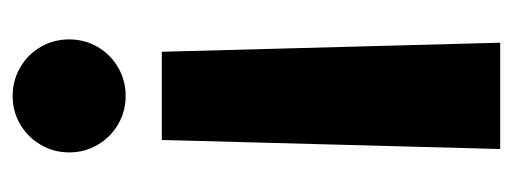

<svg xmlns="http://www.w3.org/2000/svg" viewBox="-263 -505 776 290"><g transform="rotate(90 125.0 -360.0)"><path d="M44.5 -727.5H205.1L191.4 -216.4H58.2ZM39.5 -76.5Q39.5 -99.9 50.9 -119.5Q62.3 -139 81.9 -150.4Q101.4 -161.8 124.9 -161.8Q148.3 -161.8 167.8 -150.4Q187.3 -139 198.7 -119.5Q210.2 -99.9 210.2 -76.5Q210.2 -53.1 198.7 -33.5Q187.3 -14 167.8 -2.5Q148.3 8.9 124.9 8.9Q101.5 8.9 81.9 -2.5Q62.2 -13.9 50.8 -33.5Q39.5 -53.1 39.5 -76.5Z"/></g></svg>

Font: Intratopia Thin
Style: Regular
Weight: 100
Designer: Rasmus Andersson
Foundry: rsms
Version: Version 3.000;Glyphs 3.2.3 (3260)